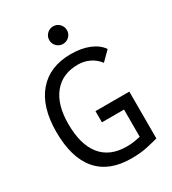

<svg xmlns="http://www.w3.org/2000/svg" viewBox="-215 -1010 1016 1133"><g transform="rotate(-30 293.0 -443.5)"><path d="M341.3 9.8Q189.9 9.8 112.3 -81.1Q34.7 -171.9 34.7 -347.7Q34.7 -517.1 114 -610.1Q193.4 -703.1 337.4 -703.1Q408.2 -703.1 461.7 -681.4Q515.1 -659.7 542 -620.1L481.9 -560.5Q457.5 -593.3 421.1 -610.8Q384.8 -628.4 343.3 -628.4Q237.3 -628.4 178.5 -556.4Q119.6 -484.4 119.6 -352.5Q119.6 -211.4 179.2 -138.2Q238.8 -64.9 353 -64.9Q380.4 -64.9 403.8 -68.6Q427.2 -72.3 446.8 -76.7V-262.2H296.4V-338.4H526.9V-19.5Q506.3 -13.2 456.1 -1.7Q405.8 9.8 341.3 9.8ZM329.6 -777.3Q304.7 -777.3 287.1 -794.7Q269.5 -812 269.5 -836.9Q269.5 -861.8 287.1 -879.4Q304.7 -897 329.6 -897Q354.5 -897 372.1 -879.4Q389.6 -861.8 389.6 -836.9Q389.6 -812 372.1 -794.7Q354.5 -777.3 329.6 -777.3Z"/></g></svg>

Font: Cascadia Mono NF SemiLight
Style: Regular
Weight: 350
Monospace: yes
Designer: Aaron Bell
Foundry: Saja Typeworks
Version: Version 2404.023; ttfautohint (v1.8.4)